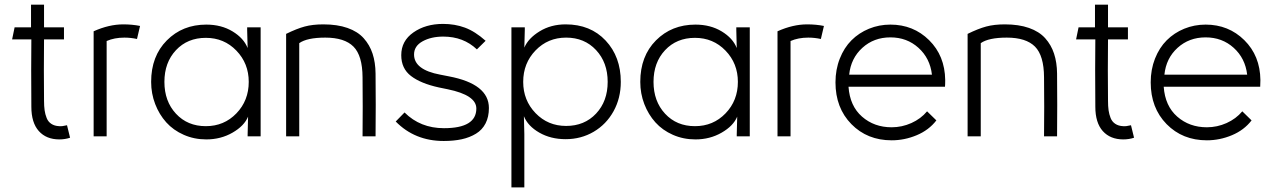

<svg xmlns="http://www.w3.org/2000/svg" viewBox="-20 -588 5498 828"><path d="M235.8 13.2Q179.7 13.2 147.5 -22.7Q115.2 -58.6 115.2 -127.9Q113.8 -298.8 115.2 -418H32.2L43 -470.2H113.8V-567.9H169.9V-470.2H255.9V-418H169.9Q168.5 -285.6 169.9 -153.8Q169.9 -129.9 172.4 -112.5Q174.8 -95.2 181.2 -79.1Q187.5 -63 201.2 -54Q214.8 -44.9 234.9 -43.9Q247.1 -42.5 269 -47.9L282.2 5.9Q260.7 13.2 235.8 13.2Z M570.8 -419.9Q543.5 -425.8 516.6 -425.8Q473.1 -425.8 439.9 -411.1V0H383.8V-453.1Q450.2 -482.9 511.7 -482.9Q550.3 -482.9 584 -476.1Z M867.7 -43.9Q946.3 -43.9 999.5 -99.1Q1052.7 -154.3 1052.7 -234.9Q1052.7 -314.5 999.5 -369.6Q946.3 -424.8 867.7 -424.8Q788.6 -424.8 738.8 -371.6Q689 -318.4 689 -234.9Q689 -151.4 738.8 -97.7Q788.6 -43.9 867.7 -43.9ZM631.8 -234.9Q631.8 -345.7 699.5 -413.8Q767.1 -481.9 869.6 -481.9Q934.6 -481.9 982.9 -452.6Q1031.2 -423.3 1047.9 -380.9L1045.9 -458V-470.2H1104V0H1047.9V-7.8L1049.8 -85Q1033.2 -44.9 982.7 -15.9Q932.1 13.2 869.6 13.2Q817.4 13.2 772.5 -6.6Q727.5 -26.4 697 -60.3Q666.5 -94.2 649.2 -139.4Q631.8 -184.6 631.8 -234.9Z M1270.5 0H1213.9V-441.9Q1259.8 -464.4 1293.9 -473.6Q1328.1 -482.9 1374.5 -482.9Q1434.6 -482.9 1478.5 -467.5Q1522.5 -452.1 1548.3 -423.3Q1574.2 -394.5 1586.7 -356.7Q1599.1 -318.8 1599.6 -271Q1601.1 -135.7 1599.6 0H1543.5Q1544.9 -127.4 1543.5 -254.9Q1543 -348.1 1504.4 -387Q1465.8 -425.8 1382.8 -425.8Q1304.2 -425.8 1270.5 -401.9Z M1893.6 20Q1769 20 1686.5 -64L1724.6 -103Q1792.5 -35.2 1894.5 -35.2Q2034.2 -35.2 2034.2 -120.1Q2034.2 -177.7 1910.6 -203.1L1872.6 -210.9Q1794.4 -228 1752.4 -260.3Q1710.4 -292.5 1710.4 -350.1Q1710.4 -411.6 1762.9 -448.2Q1815.4 -484.9 1890.6 -484.9Q1941.4 -484.9 1985.1 -468.8Q2028.8 -452.6 2074.2 -412.1L2036.6 -375Q1978.5 -430.2 1891.6 -430.2Q1839.4 -430.2 1802.5 -409.9Q1765.6 -389.6 1765.6 -353Q1765.6 -287.1 1878.4 -266.1L1915.5 -258.8Q2088.4 -226.1 2088.4 -122.1Q2088.4 -84 2074 -55.9Q2059.6 -27.8 2032.7 -11.5Q2005.9 4.9 1971.4 12.5Q1937 20 1893.6 20Z M2421.4 -44.9Q2500.5 -44.9 2550.5 -98.1Q2600.6 -151.4 2600.6 -234.9Q2600.6 -318.4 2550.5 -372.1Q2500.5 -425.8 2421.4 -425.8Q2342.8 -425.8 2289.6 -370.6Q2236.3 -315.4 2236.3 -234.9Q2236.3 -155.3 2289.6 -100.1Q2342.8 -44.9 2421.4 -44.9ZM2185.5 220.2V-470.2H2243.2V-460L2241.2 -382.8Q2258.3 -422.9 2307.1 -452.9Q2356 -482.9 2419.4 -482.9Q2526.4 -482.9 2591.8 -413.1Q2657.2 -343.3 2657.2 -234.9Q2657.2 -165 2626 -108.4Q2594.7 -51.8 2540.3 -19.8Q2485.8 12.2 2419.4 12.2Q2355 12.2 2305.7 -16.1Q2256.3 -44.4 2239.3 -86.9L2241.2 -9.8V220.2Z M2977.1 -43.9Q3055.7 -43.9 3108.9 -99.1Q3162.1 -154.3 3162.1 -234.9Q3162.1 -314.5 3108.9 -369.6Q3055.7 -424.8 2977.1 -424.8Q2897.9 -424.8 2848.1 -371.6Q2798.3 -318.4 2798.3 -234.9Q2798.3 -151.4 2848.1 -97.7Q2897.9 -43.9 2977.1 -43.9ZM2741.2 -234.9Q2741.2 -345.7 2808.8 -413.8Q2876.5 -481.9 2979 -481.9Q3043.9 -481.9 3092.3 -452.6Q3140.6 -423.3 3157.2 -380.9L3155.3 -458V-470.2H3213.4V0H3157.2V-7.8L3159.2 -85Q3142.6 -44.9 3092 -15.9Q3041.5 13.2 2979 13.2Q2926.8 13.2 2881.8 -6.6Q2836.9 -26.4 2806.4 -60.3Q2775.9 -94.2 2758.5 -139.4Q2741.2 -184.6 2741.2 -234.9Z M3520 -419.9Q3492.7 -425.8 3465.8 -425.8Q3422.4 -425.8 3389.2 -411.1V0H3333V-453.1Q3399.4 -482.9 3460.9 -482.9Q3499.5 -482.9 3533.2 -476.1Z M4018.1 -68.8Q3985.8 -26.9 3933.3 -4.9Q3880.9 17.1 3825.2 17.1Q3720.2 17.1 3651.6 -52.7Q3583 -122.6 3583 -232.9Q3583 -288.1 3601.6 -335.2Q3620.1 -382.3 3652.1 -414.3Q3684.1 -446.3 3727.5 -464.1Q3771 -481.9 3819.8 -481.9Q3918.9 -481.9 3986.8 -414.8Q4054.7 -347.7 4056.2 -243.2Q4056.2 -222.7 4055.2 -213.9H3639.2Q3645 -130.9 3697.5 -85Q3750 -39.1 3825.2 -39.1Q3869.6 -39.1 3910.4 -57.4Q3951.2 -75.7 3978 -107.9ZM3642.1 -266.1H3999Q3990.7 -336.9 3940.9 -381.8Q3891.1 -426.8 3819.8 -426.8Q3748.5 -426.8 3699 -381.8Q3649.4 -336.9 3642.1 -266.1Z M4209.5 0H4152.8V-441.9Q4198.7 -464.4 4232.9 -473.6Q4267.1 -482.9 4313.5 -482.9Q4373.5 -482.9 4417.5 -467.5Q4461.4 -452.1 4487.3 -423.3Q4513.2 -394.5 4525.6 -356.7Q4538.1 -318.8 4538.6 -271Q4540 -135.7 4538.6 0H4482.4Q4483.9 -127.4 4482.4 -254.9Q4481.9 -348.1 4443.4 -387Q4404.8 -425.8 4321.8 -425.8Q4243.2 -425.8 4209.5 -401.9Z M4824.2 13.2Q4768.1 13.2 4735.8 -22.7Q4703.6 -58.6 4703.6 -127.9Q4702.1 -298.8 4703.6 -418H4620.6L4631.3 -470.2H4702.1V-567.9H4758.3V-470.2H4844.2V-418H4758.3Q4756.8 -285.6 4758.3 -153.8Q4758.3 -129.9 4760.7 -112.5Q4763.2 -95.2 4769.5 -79.1Q4775.9 -63 4789.6 -54Q4803.2 -44.9 4823.2 -43.9Q4835.4 -42.5 4857.4 -47.9L4870.6 5.9Q4849.1 13.2 4824.2 13.2Z M5377.4 -68.8Q5345.2 -26.9 5292.7 -4.9Q5240.2 17.1 5184.6 17.1Q5079.6 17.1 5011 -52.7Q4942.4 -122.6 4942.4 -232.9Q4942.4 -288.1 4960.9 -335.2Q4979.5 -382.3 5011.5 -414.3Q5043.5 -446.3 5086.9 -464.1Q5130.4 -481.9 5179.2 -481.9Q5278.3 -481.9 5346.2 -414.8Q5414.1 -347.7 5415.5 -243.2Q5415.5 -222.7 5414.6 -213.9H4998.5Q5004.4 -130.9 5056.9 -85Q5109.4 -39.1 5184.6 -39.1Q5229 -39.1 5269.8 -57.4Q5310.5 -75.7 5337.4 -107.9ZM5001.5 -266.1H5358.4Q5350.1 -336.9 5300.3 -381.8Q5250.5 -426.8 5179.2 -426.8Q5107.9 -426.8 5058.3 -381.8Q5008.8 -336.9 5001.5 -266.1Z"/></svg>

Font: Kreadon Light
Style: Regular
Weight: 300
Designer: kohakuno
Foundry: StudioGnu
Version: Version 1.000;Glyphs 3.1.2 (3151)